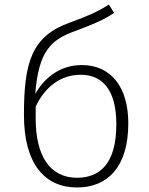

<svg xmlns="http://www.w3.org/2000/svg" viewBox="-20 -818 658 850"><path d="M342 -530C241 -530 173 -468 136 -402C151 -594 207 -642 311 -680C393 -710 447 -734 485 -761L462 -798C415 -767 369 -747 289 -718C120 -658 86 -542 86 -309C86 -90 180 12 321 12C458 12 548 -81 548 -272C548 -433 471 -530 342 -530ZM321 -31C203 -31 137 -125 138 -297V-346C177 -430 246 -487 337 -487C436 -487 495 -417 495 -268C495 -91 420 -31 321 -31Z"/></svg>

Font: Glow Sans SC Normal Light
Style: Regular
Weight: 300
Designer: Ryoko NISHIZUKA (kana, bopomofo & ideographs); Paul D. Hunt (Latin, Greek & Cyrillic); Sandoll Communications, Soo-young
Version: Version 0.93